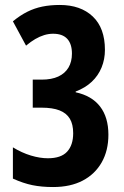

<svg xmlns="http://www.w3.org/2000/svg" viewBox="-20 -744 499 774"><path d="M403 -543Q403 -505 389.5 -472Q376 -439 350 -414.5Q324 -390 285 -375V-372Q350 -358 383.5 -314.5Q417 -271 417 -201Q417 -137 390 -89.5Q363 -42 313.5 -16Q264 10 194 10Q148 10 111 2.5Q74 -5 32 -24V-150Q68 -128 104.5 -117Q141 -106 173 -106Q226 -106 250.5 -132.5Q275 -159 275 -207Q275 -243 261.5 -265.5Q248 -288 220 -299Q192 -310 147 -310H112V-423H148Q188 -423 215 -435.5Q242 -448 256 -471.5Q270 -495 270 -528Q270 -567 251 -587.5Q232 -608 194 -608Q176 -608 158 -602.5Q140 -597 122 -586.5Q104 -576 85 -560L32 -658Q61 -682 90 -696.5Q119 -711 151 -717.5Q183 -724 221 -724Q305 -724 354 -677.5Q403 -631 403 -543Z"/></svg>

Font: Noto Sans Display ExtraCondensed
Style: Bold
Weight: 700
Width: 2
Designer: Monotype Design Team
Foundry: Monotype Imaging Inc.
Version: Version 2.003